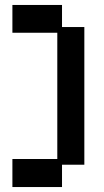

<svg xmlns="http://www.w3.org/2000/svg" viewBox="-20 -694 421 774"><path d="M30 60V-53H211V-562H30V-674H230V-585H320V-30H230V60Z"/></svg>

Font: Pixelify Sans Medium
Style: Regular
Weight: 500
Designer: Stefie Justprince
Foundry: Typecalism Foundryline
Version: Version 1.000;February 13, 2025;FontCreator 15.0.0.3015 64-b